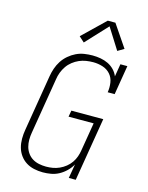

<svg xmlns="http://www.w3.org/2000/svg" viewBox="-140 -1053 881 1146"><g transform="rotate(15 300.0 -479.5)"><path d="M239 8Q211 8 184 2Q157 -4 135 -18Q113 -32 97.5 -53.5Q82 -75 75 -100.5Q68 -126 68 -154.5Q68 -183 73 -211L130 -556Q134 -581 142.5 -606Q151 -631 165.5 -653.5Q180 -676 201 -694Q222 -712 246 -723.5Q270 -735 296 -739Q322 -743 347 -743Q372 -743 397 -738.5Q422 -734 443.5 -723.5Q465 -713 481.5 -696Q498 -679 507 -657L520 -735H563L533 -554H490Q495 -584 490.5 -614Q486 -644 467 -665.5Q448 -687 419.5 -696Q391 -705 361 -705Q339 -705 317 -701.5Q295 -698 274.5 -689Q254 -680 235.5 -665.5Q217 -651 204 -632Q191 -613 183 -592Q175 -571 172 -549L115 -204Q111 -182 111 -159.5Q111 -137 116.5 -116.5Q122 -96 134.5 -78.5Q147 -61 165 -50Q183 -39 205 -34.5Q227 -30 249 -30Q249 -30 249 -30Q249 -30 249 -30Q270 -30 290.5 -33.5Q311 -37 331 -46Q351 -55 368.5 -69Q386 -83 398.5 -101Q411 -119 418 -139Q425 -159 428 -179L457 -353H302L309 -392H506L441 0H398L413 -87Q400 -64 380.5 -45Q361 -26 338 -13.5Q315 -1 289.5 3.5Q264 8 239 8ZM275 -804 242 -834 380 -967H427L520 -830L481 -807L399 -937Z"/></g></svg>

Font: Iosevka Slab XLtExObl
Style: Regular
Weight: 200
Width: 7
Italic angle: -9°
Monospace: yes
Designer: Belleve Invis
Foundry: Belleve Invis
Version: Version 11.1.1; ttfautohint (v1.8.3)